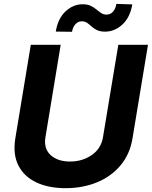

<svg xmlns="http://www.w3.org/2000/svg" viewBox="-20 -958 781 988"><path d="M588.8 -727.3H741.5L661.9 -246.4Q648.4 -164.1 600 -106.7Q551.5 -49.4 478.5 -19.5Q405.5 10.3 317.8 10.3Q229.8 10.3 166.7 -19.5Q103.7 -49.4 74.6 -106.7Q45.5 -164.1 58.9 -246.4L138.5 -727.3H292.3L213.8 -251.8Q204.2 -193.5 240.2 -160.2Q276.3 -126.8 340.2 -126.8Q404.1 -126.8 452.2 -160.2Q500.4 -193.5 509.9 -251.8ZM350.5 -794.4 267 -795.5Q278.1 -863.3 317.5 -899.7Q356.9 -936.1 405.2 -936.1Q429.7 -936.1 446.6 -928.1Q463.4 -920.1 476 -909.4Q488.6 -898.8 500.7 -890.8Q512.8 -882.8 528.1 -882.8Q548.3 -882.8 561.8 -898.3Q575.3 -913.7 578.8 -937.9L660.9 -935.4Q649.1 -867.9 609.9 -831.9Q570.7 -795.8 522 -795.1Q495.7 -795.1 479.2 -803.1Q462.7 -811.1 451.2 -821.7Q439.6 -832.4 428.3 -840.4Q416.9 -848.4 400.6 -848.4Q382.1 -848.4 368.4 -833.8Q354.8 -819.2 350.5 -794.4Z"/></svg>

Font: Inter UI
Style: Bold Italic
Weight: 700
Italic angle: 9.39999°
Designer: Rasmus Andersson
Foundry: rsms
Version: 3.2;8d6f07862